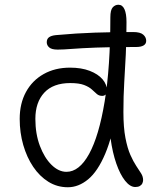

<svg xmlns="http://www.w3.org/2000/svg" viewBox="-20 -780 643 809"><path d="M223 -571Q198 -571 187.5 -580Q177 -589 177 -602Q177 -616 186.5 -623Q196 -630 215 -632Q303 -640 380 -642.5Q457 -645 541 -645Q571 -645 583.5 -634Q596 -623 596 -608Q596 -595 585 -588.5Q574 -582 554 -582Q450 -582 385.5 -579.5Q321 -577 283.5 -574Q246 -571 223 -571ZM266 9Q221 9 184 -14Q147 -37 120 -77Q93 -117 78 -169Q63 -221 63 -279Q63 -344 89.5 -392.5Q116 -441 164 -468Q212 -495 275 -495Q323 -495 358 -481.5Q393 -468 412 -446Q431 -424 431 -396Q431 -387 425 -381.5Q419 -376 411 -376Q397 -376 388 -384Q379 -392 367 -403Q355 -414 334 -422Q313 -430 276 -430Q204 -430 166.5 -389.5Q129 -349 129 -279Q129 -216 148 -165.5Q167 -115 197 -85.5Q227 -56 260 -56Q314 -56 355.5 -131.5Q397 -207 421 -352.5Q445 -498 445 -707Q445 -738 455 -749Q465 -760 479 -760Q496 -760 504.5 -741Q513 -722 513 -687Q513 -610 510 -550Q507 -490 503.5 -433Q500 -376 500 -308Q500 -243 508.5 -199Q517 -155 529.5 -127Q542 -99 554 -81Q566 -63 574.5 -49.5Q583 -36 583 -21Q583 -15 580 -8Q577 -1 569.5 3.5Q562 8 550 8Q528 8 507 -18.5Q486 -45 470 -91Q454 -137 446 -196Q438 -255 441 -319L474 -328Q455 -207 423.5 -132.5Q392 -58 351.5 -24.5Q311 9 266 9Z"/></svg>

Font: Shantell Sans Light
Style: Regular
Weight: 300
Designer: Stephen Nixon, Anya Danilova, Shantell Martin
Foundry: Arrow Type
Version: Version 1.011;[c5ecc13dd]